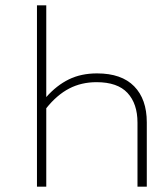

<svg xmlns="http://www.w3.org/2000/svg" viewBox="-20 -702 625 722"><path d="M532 -242V0H497V-241Q497 -312 459.5 -352.5Q422 -393 343 -393Q286 -393 240 -369Q194 -345 154 -295V0H119V-682H154V-337Q193 -381 239 -403.5Q285 -426 345 -426Q437 -426 484.5 -377.5Q532 -329 532 -242Z"/></svg>

Font: FiraGO UltraLight
Style: Regular
Weight: 200
Designer: bBox Type
Foundry: bBox Type GmbH
Version: Version 1.001